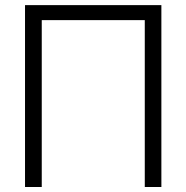

<svg xmlns="http://www.w3.org/2000/svg" viewBox="-20 -748 746 768"><path d="M625.5 -727.5V0H559.1V-667.5H147V0H80.1V-727.5Z"/></svg>

Font: Inter 28pt Light
Style: Regular
Weight: 300
Designer: Rasmus Andersson
Foundry: rsms
Version: Version 4.001;git-66647c0bb